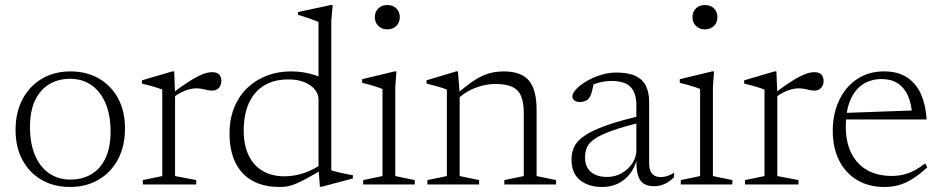

<svg xmlns="http://www.w3.org/2000/svg" viewBox="-20 -735 3753 765"><path d="M260.5 -19.5Q307 -19.5 343 -40.2Q379 -61 399.8 -103.8Q420.5 -146.5 420.5 -211.5Q420.5 -276.5 400.5 -323.5Q380.5 -370.5 344.5 -395.8Q308.5 -421 259 -421Q213 -421 177 -400Q141 -379 120.2 -336.2Q99.5 -293.5 99.5 -228.5Q99.5 -164 119.2 -117Q139 -70 175.2 -44.8Q211.5 -19.5 260.5 -19.5ZM258.5 10Q195.5 10 146.5 -18Q97.5 -46 69.8 -97Q42 -148 42 -216.5Q42 -287.5 70 -340Q98 -392.5 147.2 -421.5Q196.5 -450.5 261 -450.5Q324.5 -450.5 373.5 -422.5Q422.5 -394.5 450.2 -343.8Q478 -293 478 -224Q478 -152.5 450 -100Q422 -47.5 372.5 -18.8Q323 10 258.5 10Z M825 -447.5Q844.5 -447.5 853.2 -438Q862 -428.5 862 -413Q862 -396 852.2 -385Q842.5 -374 825.5 -374Q815.5 -374 805.8 -376.2Q796 -378.5 785.5 -380.8Q775 -383 761.5 -383Q749.5 -383 735.2 -379.5Q721 -376 704.8 -368.2Q688.5 -360.5 670.5 -347L661 -359Q697 -386.5 723 -403.8Q749 -421 768 -430.5Q787 -440 800.5 -443.8Q814 -447.5 825 -447.5ZM677.5 -364V-33.5L762 -17.5V0H549V-17.5L626.5 -33.5V-378Q620 -381 608 -384.8Q596 -388.5 580 -393Q564 -397.5 545.5 -402V-415L666.5 -450.5H674Z M1249 -338.5Q1249 -371.5 1216 -395Q1183 -418.5 1129 -418.5Q1071 -418.5 1031.2 -393.8Q991.5 -369 971.2 -323Q951 -277 951 -214Q951 -156.5 970.8 -115.8Q990.5 -75 1027 -53.8Q1063.5 -32.5 1113.5 -32.5Q1153 -32.5 1193.2 -46.2Q1233.5 -60 1277.5 -92V-67.5Q1235.5 -42.5 1207.5 -27Q1179.5 -11.5 1160.5 -3.5Q1141.5 4.5 1126.5 7.2Q1111.5 10 1095 10Q1029.5 10 985 -15.2Q940.5 -40.5 917.5 -88.2Q894.5 -136 894.5 -202.5Q894.5 -261 913.5 -307.2Q932.5 -353.5 966 -385.2Q999.5 -417 1043.8 -433.8Q1088 -450.5 1139 -450.5Q1165 -450.5 1187.8 -447Q1210.5 -443.5 1233.5 -436.2Q1256.5 -429 1284 -415.5L1249 -383.5V-647Q1243 -650.5 1229.2 -655.5Q1215.5 -660.5 1198.8 -666Q1182 -671.5 1167.5 -676V-687L1298 -715H1305.5L1300 -652.5V-56.5Q1304.5 -54.5 1315.2 -51.8Q1326 -49 1339.5 -46Q1353 -43 1365.5 -40.5Q1378 -38 1386 -37V-24L1262 9H1254.5L1249 -66Z M1523 -618Q1501 -618 1487.2 -631.8Q1473.5 -645.5 1473.5 -667Q1473.5 -688 1487.2 -701.5Q1501 -715 1523 -715Q1545.5 -715 1559.2 -701.5Q1573 -688 1573 -667Q1573 -645.5 1559.2 -631.8Q1545.5 -618 1523 -618ZM1559.5 -450.5 1555 -388V-33.5L1632.5 -17.5V0H1427V-17.5L1504 -33.5V-380.5Q1498.5 -383 1485 -387.5Q1471.5 -392 1455 -396.8Q1438.5 -401.5 1423 -405V-419.5L1552 -450.5Z M1811.5 -364V-33.5L1889 -17.5V0H1683V-17.5L1760.5 -33.5V-378Q1752.5 -381.5 1733 -387.5Q1713.5 -393.5 1679.5 -402V-415L1797.5 -450.5H1804.5ZM1989.5 -17.5 2067 -33.5V-283.5Q2067 -326.5 2056 -352.2Q2045 -378 2020.2 -389.2Q1995.5 -400.5 1953.5 -400.5Q1919.5 -400.5 1881.5 -387.8Q1843.5 -375 1808 -345.5L1794 -355.5Q1827.5 -385 1853.5 -403.8Q1879.5 -422.5 1901.5 -432.5Q1923.5 -442.5 1944.2 -446.5Q1965 -450.5 1987 -450.5Q2057 -450.5 2087.5 -413.8Q2118 -377 2118 -298V-33.5L2195.5 -17.5V0H1989.5Z M2540.5 -275.5 2541 -249Q2465.5 -231 2420 -214.8Q2374.5 -198.5 2350.8 -182.5Q2327 -166.5 2319 -148.5Q2311 -130.5 2311 -108Q2311 -70 2334.2 -50Q2357.5 -30 2398.5 -30Q2431 -30 2457.5 -45.2Q2484 -60.5 2499.8 -84.8Q2515.5 -109 2515.5 -136V-317Q2515.5 -363 2493 -387.8Q2470.5 -412.5 2416 -412.5Q2395.5 -412.5 2371.5 -407Q2347.5 -401.5 2318.5 -388.5L2346.5 -407.5Q2343.5 -393 2340.8 -380.2Q2338 -367.5 2334.5 -358.2Q2331 -349 2326 -343Q2320 -335.5 2310.2 -332Q2300.5 -328.5 2290 -328.5Q2276 -328.5 2268.2 -335Q2260.5 -341.5 2260.5 -350.5Q2260.5 -363.5 2276 -380Q2291.5 -396.5 2317 -411.5Q2342.5 -426.5 2373.5 -436.2Q2404.5 -446 2435.5 -446Q2484.5 -446 2513 -432Q2541.5 -418 2554 -391.8Q2566.5 -365.5 2566.5 -328V-87.5Q2566.5 -66.5 2571.8 -53.8Q2577 -41 2587.5 -35.2Q2598 -29.5 2613 -29.5Q2625.5 -29.5 2638.2 -33.5Q2651 -37.5 2666 -47V-29Q2646.5 -10 2626.8 -1.5Q2607 7 2587 7Q2561.5 7 2545.2 -3Q2529 -13 2521.8 -37.2Q2514.5 -61.5 2516 -103L2519 -105Q2509.5 -67 2489.2 -41.5Q2469 -16 2441.2 -3Q2413.5 10 2379.5 10Q2324.5 10 2290.8 -17.5Q2257 -45 2257 -99Q2257 -126.5 2267.5 -149.5Q2278 -172.5 2307.5 -193.2Q2337 -214 2393 -234.2Q2449 -254.5 2540.5 -275.5Z M2788.5 -618Q2766.5 -618 2752.8 -631.8Q2739 -645.5 2739 -667Q2739 -688 2752.8 -701.5Q2766.5 -715 2788.5 -715Q2811 -715 2824.8 -701.5Q2838.5 -688 2838.5 -667Q2838.5 -645.5 2824.8 -631.8Q2811 -618 2788.5 -618ZM2825 -450.5 2820.5 -388V-33.5L2898 -17.5V0H2692.5V-17.5L2769.5 -33.5V-380.5Q2764 -383 2750.5 -387.5Q2737 -392 2720.5 -396.8Q2704 -401.5 2688.5 -405V-419.5L2817.5 -450.5Z M3224.5 -447.5Q3244 -447.5 3252.8 -438Q3261.5 -428.5 3261.5 -413Q3261.5 -396 3251.8 -385Q3242 -374 3225 -374Q3215 -374 3205.2 -376.2Q3195.5 -378.5 3185 -380.8Q3174.5 -383 3161 -383Q3149 -383 3134.8 -379.5Q3120.5 -376 3104.2 -368.2Q3088 -360.5 3070 -347L3060.5 -359Q3096.5 -386.5 3122.5 -403.8Q3148.5 -421 3167.5 -430.5Q3186.5 -440 3200 -443.8Q3213.5 -447.5 3224.5 -447.5ZM3077 -364V-33.5L3161.5 -17.5V0H2948.5V-17.5L3026 -33.5V-378Q3019.5 -381 3007.5 -384.8Q2995.5 -388.5 2979.5 -393Q2963.5 -397.5 2945 -402V-415L3066 -450.5H3073.5Z M3502.5 -450.5Q3558 -450.5 3594.2 -426.5Q3630.5 -402.5 3649.5 -359.8Q3668.5 -317 3672 -259H3343L3342.5 -285L3636 -295.5L3614.5 -275.5Q3612 -321 3597.8 -353.2Q3583.5 -385.5 3557.2 -402.8Q3531 -420 3493 -420Q3449.5 -420 3417.2 -398.5Q3385 -377 3367.5 -335Q3350 -293 3350 -231Q3350 -168.5 3372 -124.5Q3394 -80.5 3435 -57.2Q3476 -34 3533 -34Q3556.5 -34 3578.2 -39Q3600 -44 3621.5 -55Q3643 -66 3666.5 -84L3674.5 -68Q3645 -41 3618.2 -23.8Q3591.5 -6.5 3563.8 1.8Q3536 10 3503.5 10Q3441.5 10 3395.2 -17.5Q3349 -45 3323.5 -95.5Q3298 -146 3298 -214.5Q3298 -280.5 3323 -334.2Q3348 -388 3394 -419.2Q3440 -450.5 3502.5 -450.5Z"/></svg>

Font: Newsreader 16pt 16pt Light
Style: Regular
Weight: 300
Version: Version 1.003